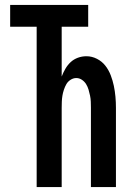

<svg xmlns="http://www.w3.org/2000/svg" viewBox="-20 -755 540 775"><path d="M128 0V-647H21V-735H336V-647H229V-446Q235 -462 244 -477.5Q253 -493 265.5 -504.5Q278 -516 294.5 -522Q311 -528 329 -528Q351 -528 371.5 -517.5Q392 -507 405.5 -489.5Q419 -472 427 -451Q435 -430 439.5 -408.5Q444 -387 446 -364.5Q448 -342 448 -320V0H347V-320Q347 -332 346.5 -344.5Q346 -357 343.5 -369Q341 -381 337.5 -393Q334 -405 327.5 -415.5Q321 -426 310.5 -433Q300 -440 288 -440Q276 -440 265 -433Q254 -426 248 -415.5Q242 -405 238 -393Q234 -381 232 -369Q230 -357 229.5 -344.5Q229 -332 229 -320V0Z"/></svg>

Font: Iosevka SS18 Semibold
Style: Regular
Weight: 600
Monospace: yes
Designer: Belleve Invis
Foundry: Belleve Invis
Version: Version 25.1.1; ttfautohint (v1.8.4)